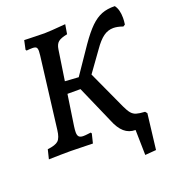

<svg xmlns="http://www.w3.org/2000/svg" viewBox="-144 -759 932 1026"><g transform="rotate(-20 322.5 -245.5)"><path d="M645 -573Q645 -556 642 -536L631 -529Q600 -540 577 -540Q546 -540 520 -521Q494 -502 465 -460L383 -346L483 -128Q496 -100 507.5 -86.5Q519 -73 535.5 -68Q552 -63 584 -61L593 -50L569 151L506 156L503 13Q466 13 439.5 -10Q413 -33 394 -81L301 -293H227L201 -119Q198 -98 198 -85Q198 -67 205.5 -59.5Q213 -52 230 -52Q242 -52 256 -54Q270 -56 273 -56L277 -50L264 3L225 2L138 0Q88 0 14 2L27 -51Q72 -56 88.5 -71.5Q105 -87 110 -130L160 -535Q162 -555 162 -560Q162 -576 156 -581.5Q150 -587 134 -587Q119 -587 101 -585L97 -591L108 -642L138 -641L223 -639Q249 -639 343 -647L334 -593Q297 -586 282 -573.5Q267 -561 263 -533L237 -361L314 -356L417 -507Q456 -563 487 -593Q518 -623 550 -635.5Q582 -648 625 -647Q645 -621 645 -573Z"/></g></svg>

Font: Alegreya Medium
Style: Italic
Weight: 500
Italic angle: -7°
Designer: Juan Pablo del Peral
Foundry: Huerta Tipografica
Version: Version 2.008; ttfautohint (v1.8)